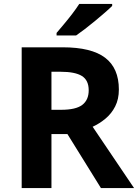

<svg xmlns="http://www.w3.org/2000/svg" viewBox="-20 -954 700 974"><path d="M298 -714Q444 -714 513.5 -661Q583 -608 583 -500Q583 -451 564.5 -414.5Q546 -378 515.5 -352.5Q485 -327 450 -311L660 0H492L322 -274H241V0H90V-714ZM287 -590H241V-397H290Q365 -397 397.5 -422Q430 -447 430 -496Q430 -547 395.5 -568.5Q361 -590 287 -590ZM549 -924Q535 -910 512 -890Q489 -870 462.5 -848Q436 -826 410.5 -806.5Q385 -787 366 -774H267V-787Q283 -806 304.5 -831.5Q326 -857 347 -884.5Q368 -912 382 -934H549Z"/></svg>

Font: Noto Sans Telugu
Style: Bold
Weight: 700
Designer: Jelle Bosma - Monotype Design Team
Foundry: Monotype Imaging Inc.
Version: Version 2.005; ttfautohint (v1.8.4.7-5d5b)